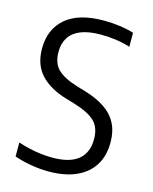

<svg xmlns="http://www.w3.org/2000/svg" viewBox="-114 -825 723 910"><g transform="rotate(15 247.0 -370.5)"><path d="M212 9.5Q172 9.5 127.8 2.2Q83.5 -5 44 -19V-87.5Q72.5 -78 101.2 -71.5Q130 -65 158.2 -61.8Q186.5 -58.5 213 -58.5Q298 -58.5 340 -93Q382 -127.5 382 -194Q382 -250.5 350.8 -281Q319.5 -311.5 244.5 -334L207 -345Q122 -370 77.2 -418.5Q32.5 -467 32.5 -546Q32.5 -641 95.8 -695.2Q159 -749.5 283 -749.5Q321.5 -749.5 360.5 -744.2Q399.5 -739 430 -729V-660.5Q395.5 -671.5 359.2 -676.5Q323 -681.5 286 -681.5Q225.5 -681.5 187.2 -666Q149 -650.5 130.5 -621.2Q112 -592 112 -551Q112 -497 141 -467Q170 -437 241 -415L278.5 -404Q339.5 -386 380.2 -358.8Q421 -331.5 441.2 -292.2Q461.5 -253 461.5 -199.5Q461.5 -133 432.2 -86.5Q403 -40 347.2 -15.2Q291.5 9.5 212 9.5Z"/></g></svg>

Font: Encode Sans SC SemiCondensed
Style: Regular
Weight: 400
Width: 4
Designer: Multiple Designers
Foundry: Impallari Type
Version: Version 3.002